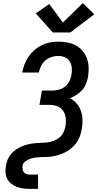

<svg xmlns="http://www.w3.org/2000/svg" viewBox="-20 -1011 640 1236"><path d="M172 205Q150 205 128.5 202Q107 199 87.5 191.5Q68 184 52 171Q36 158 26.5 140Q17 122 15.5 100Q14 78 18 56Q21 36 29.5 16Q38 -4 52 -20.5Q66 -37 84.5 -49Q103 -61 123 -69.5Q143 -78 163 -82.5Q183 -87 203.5 -89Q224 -91 244.5 -91.5Q265 -92 285.5 -94.5Q306 -97 326 -104.5Q346 -112 363 -126Q380 -140 389 -160Q398 -180 402 -200Q406 -226 403 -251.5Q400 -277 386.5 -297.5Q373 -318 349 -327Q325 -336 299 -336H234L250 -428H315Q336 -428 358 -433.5Q380 -439 398 -453Q416 -467 426.5 -488Q437 -509 440 -530Q444 -552 442 -574.5Q440 -597 429 -615Q418 -633 398 -642Q378 -651 355 -651Q334 -651 312 -644Q290 -637 272.5 -622Q255 -607 244.5 -586.5Q234 -566 230 -544H123Q128 -571 138 -597Q148 -623 164 -646.5Q180 -670 202 -689Q224 -708 249.5 -720.5Q275 -733 302 -738Q329 -743 355 -743Q385 -743 414.5 -737.5Q444 -732 468.5 -718.5Q493 -705 511.5 -683.5Q530 -662 539.5 -635.5Q549 -609 550.5 -579Q552 -549 547 -519Q543 -496 534.5 -473.5Q526 -451 510.5 -433Q495 -415 474 -401.5Q453 -388 431 -379Q455 -366 473 -345Q491 -324 500.5 -298Q510 -272 511 -242.5Q512 -213 507 -184Q504 -167 499.5 -150Q495 -133 487 -117Q479 -101 468 -86.5Q457 -72 443 -60Q429 -48 413.5 -38.5Q398 -29 381 -22Q364 -15 347 -10.5Q330 -6 313 -3.5Q296 -1 279 -0.5Q262 0 244.5 0.5Q227 1 210 3Q193 5 176 10.5Q159 16 143.5 27.5Q128 39 125 56Q124 67 125.5 78.5Q127 90 133.5 98Q140 106 150.5 109.5Q161 113 172 113H225V205ZM320 -802 210 -925 297 -985 385 -866 513 -991 587 -919 433 -802Z"/></svg>

Font: Iosevka Curly SmBdEx
Style: Italic
Weight: 600
Width: 7
Italic angle: -9°
Monospace: yes
Designer: Belleve Invis
Foundry: Belleve Invis
Version: Version 11.1.0; ttfautohint (v1.8.3)